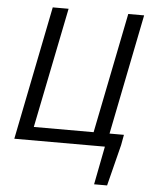

<svg xmlns="http://www.w3.org/2000/svg" viewBox="-57 -704 744 939"><g transform="rotate(5 315.0 -234.0)"><path d="M32.3 0 163.6 -656.3H241.4L122.3 -65.7H415.9L534.3 -656.3H612.2L480.9 0ZM440.4 188 477 0H440.3L453 -65.7H564.7L555.3 -14.4L504.2 188Z"/></g></svg>

Font: Source Sans 3 VF
Style: Italic
Weight: 200
Italic angle: -11°
Designer: Paul D. Hunt
Foundry: Adobe Systems Incorporated
Version: Version 3.042;hotconv 1.0.118;makeotfexe 2.5.65603